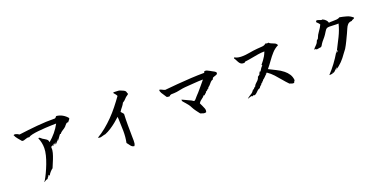

<svg xmlns="http://www.w3.org/2000/svg" viewBox="-11 -1578 5022 2509"><g transform="rotate(-20 2500.0 -323.0)"><path d="M892 -602Q889 -588 878.5 -577.5Q868 -567 860 -555Q845 -560 834.5 -550.5Q824 -541 814 -529Q811 -524 807.5 -520Q804 -516 801 -513Q783 -496 756.5 -481Q730 -466 718 -444L709 -449Q701 -439 689.5 -423Q678 -407 666.5 -391.5Q655 -376 647 -367Q642 -371 649 -378Q651 -381 654 -384.5Q657 -388 658 -394Q645 -385 634 -365.5Q623 -346 607 -340Q604 -345 606.5 -348.5Q609 -352 612 -355Q619 -361 613 -364Q613 -364 604.5 -357Q596 -350 585.5 -342Q575 -334 568 -330Q565 -333 569.5 -336.5Q574 -340 580 -344Q585 -348 590 -351.5Q595 -355 594 -359Q581 -352 568.5 -342.5Q556 -333 541 -330L542 -318Q545 -286 534.5 -247.5Q524 -209 508.5 -169.5Q493 -130 478 -96Q474 -86 470 -77Q466 -68 463 -60Q447 -50 426.5 -27Q406 -4 398 14Q392 16 390 13Q388 10 387 7Q385 2 383 3Q379 18 369 27Q359 36 354 50Q331 50 303 75Q303 75 304.5 66.5Q306 58 312 57Q334 20 358 -31Q382 -82 403.5 -138Q425 -194 438.5 -248.5Q452 -303 452 -346Q452 -422 422 -491Q430 -499 442 -492Q450 -488 455.5 -481.5Q461 -475 468 -470Q480 -462 493 -455Q506 -448 518 -439Q531 -430 536.5 -419Q542 -408 543 -393Q594 -436 635 -485.5Q676 -535 707 -593Q687 -593 646.5 -592Q606 -591 556 -588Q506 -585 456.5 -580Q407 -575 368.5 -566.5Q330 -558 315 -545Q300 -550 287 -546.5Q274 -543 261 -539Q249 -534 236.5 -531Q224 -528 210 -532Q189 -558 166.5 -584Q144 -610 132 -641Q142 -648 157 -645Q172 -642 186.5 -635Q201 -628 209 -622Q329 -638 461.5 -650.5Q594 -663 715 -661Q726 -666 730 -673Q734 -680 742 -685Q786 -681 825 -659Q864 -637 892 -602Z M1721 -642Q1722 -635 1718 -631.5Q1714 -628 1710 -625Q1708 -624 1707 -623Q1683 -609 1664.5 -587Q1646 -565 1620 -551Q1611 -531 1596 -511.5Q1581 -492 1568 -475.5Q1555 -459 1550 -448Q1558 -438 1567.5 -428.5Q1577 -419 1584 -408Q1580 -330 1580.5 -250.5Q1581 -171 1582 -92Q1582 -78 1582.5 -64Q1583 -50 1583 -36Q1583 -17 1580.5 0.5Q1578 18 1567 34Q1545 32 1531.5 19.5Q1518 7 1507.5 -9.5Q1497 -26 1484 -40Q1500 -119 1499 -203Q1498 -287 1494 -368Q1493 -376 1492.5 -384.5Q1492 -393 1492 -401Q1463 -374 1425 -343Q1387 -312 1345 -285Q1303 -258 1263 -242Q1244 -240 1220.5 -232.5Q1197 -225 1187 -225Q1179 -225 1171 -226.5Q1163 -228 1156 -232Q1220 -270 1277.5 -317Q1335 -364 1387 -417Q1442 -473 1490.5 -534Q1539 -595 1584 -658Q1577 -674 1567 -686Q1557 -698 1546 -711Q1544 -715 1548 -716Q1552 -718 1551 -721Q1567 -721 1584 -719.5Q1601 -718 1618 -718Q1626 -718 1645 -711Q1664 -704 1682 -695Q1700 -686 1704 -680Q1711 -673 1713 -662Q1715 -651 1721 -642Z M2906 -499Q2907 -484 2897 -478.5Q2887 -473 2874 -469Q2873 -469 2872 -469Q2858 -465 2844.5 -459Q2831 -453 2829 -435Q2808 -429 2794 -414.5Q2780 -400 2768 -384.5Q2756 -369 2738 -358Q2734 -356 2736 -352Q2738 -348 2735 -346Q2722 -341 2717 -335.5Q2712 -330 2707.5 -325Q2703 -320 2688 -315Q2689 -308 2684.5 -303.5Q2680 -299 2673 -294Q2669 -290 2664 -286Q2659 -282 2656 -277Q2653 -276 2651 -278Q2649 -281 2644 -280Q2628 -258 2603.5 -242.5Q2579 -227 2562 -200Q2565 -191 2569.5 -182Q2574 -173 2579 -163Q2591 -139 2600.5 -113Q2610 -87 2600 -62Q2583 -55 2564.5 -59.5Q2546 -64 2529 -71Q2524 -73 2521 -74Q2501 -100 2480.5 -127.5Q2460 -155 2444 -186Q2434 -208 2418 -229Q2402 -250 2385 -269Q2383 -271 2380.5 -273.5Q2378 -276 2376 -279Q2366 -289 2357.5 -300Q2349 -311 2353 -327Q2380 -313 2410.5 -300Q2441 -287 2473 -271Q2476 -269 2479 -267Q2482 -265 2485 -263Q2491 -259 2496.5 -255.5Q2502 -252 2505 -253Q2514 -255 2525.5 -267.5Q2537 -280 2548.5 -294.5Q2560 -309 2567 -315Q2572 -319 2586.5 -335.5Q2601 -352 2620 -374.5Q2639 -397 2657.5 -419Q2676 -441 2689.5 -457.5Q2703 -474 2706 -478Q2648 -478 2583.5 -472.5Q2519 -467 2453 -463Q2436 -462 2416 -458.5Q2396 -455 2376 -451Q2352 -446 2330 -442.5Q2308 -439 2291 -439Q2290 -439 2288 -439Q2270 -440 2252 -438Q2234 -436 2222 -420Q2206 -420 2201 -421Q2196 -422 2184 -425Q2180 -431 2175.5 -437.5Q2171 -444 2166 -452Q2149 -475 2134 -501Q2119 -527 2123 -546Q2133 -547 2144 -542.5Q2155 -538 2166 -532Q2174 -528 2181.5 -524.5Q2189 -521 2196 -519Q2276 -527 2371.5 -535Q2467 -543 2565.5 -548.5Q2664 -554 2751 -554Q2756 -558 2756 -570Q2774 -579 2796.5 -569.5Q2819 -560 2841 -547Q2845 -544 2847 -543Q2863 -534 2884 -523Q2905 -512 2906 -499Z M3829 -60Q3824 -53 3819 -46Q3814 -39 3812 -29Q3797 -26 3787 -29Q3777 -32 3768 -35Q3764 -37 3759.5 -38.5Q3755 -40 3750 -41Q3712 -80 3677 -122.5Q3642 -165 3605 -205.5Q3568 -246 3522 -277Q3519 -272 3511 -276Q3508 -277 3507 -277Q3505 -270 3511 -271Q3515 -271 3516 -269Q3494 -252 3479 -235Q3464 -218 3440 -202Q3441 -196 3438 -193.5Q3435 -191 3431 -189Q3427 -187 3423.5 -183.5Q3420 -180 3420 -172Q3420 -172 3417 -173Q3414 -174 3411 -174Q3404 -156 3389 -146Q3374 -136 3366 -118Q3347 -114 3332.5 -101Q3318 -88 3304 -73.5Q3290 -59 3269 -52Q3268 -57 3265 -57Q3260 -57 3257 -61Q3253 -54 3246.5 -52Q3240 -50 3232 -48Q3233 -51 3237.5 -53Q3242 -55 3242 -55Q3229 -58 3212 -53.5Q3195 -49 3183 -43.5Q3171 -38 3171 -38Q3186 -56 3206 -67.5Q3226 -79 3243.5 -91.5Q3261 -104 3268 -122Q3271 -120 3273.5 -121Q3276 -122 3274 -129Q3283 -128 3287.5 -132.5Q3292 -137 3296 -142Q3300 -147 3304.5 -151.5Q3309 -156 3316 -157Q3323 -178 3339 -192Q3355 -206 3371 -222.5Q3387 -239 3394 -266Q3403 -271 3410 -277Q3417 -283 3424 -288Q3424 -299 3429 -304Q3434 -309 3435 -319Q3437 -322 3442 -320Q3448 -318 3451 -322Q3462 -339 3472 -355.5Q3482 -372 3498 -384Q3494 -388 3493.5 -391Q3493 -394 3491 -396Q3513 -423 3528.5 -443.5Q3544 -464 3558 -488Q3572 -512 3586 -548Q3544 -548 3496.5 -540.5Q3449 -533 3400.5 -523.5Q3352 -514 3306 -509Q3304 -508 3301.5 -505.5Q3299 -503 3297 -499Q3272 -494 3256 -500Q3240 -506 3229 -519Q3216 -535 3206 -557Q3196 -579 3182 -598Q3183 -603 3186 -604.5Q3189 -606 3190 -610Q3211 -597 3236 -592Q3261 -587 3289 -587Q3339 -587 3395 -597.5Q3451 -608 3509 -613Q3544 -616 3578.5 -618Q3613 -620 3634 -641Q3643 -637 3653.5 -635.5Q3664 -634 3674 -638Q3687 -623 3709 -615.5Q3731 -608 3752 -597.5Q3773 -587 3782 -564Q3732 -540 3693.5 -497.5Q3655 -455 3621 -406.5Q3587 -358 3551 -315Q3598 -290 3650.5 -265Q3703 -240 3745 -206Q3779 -179 3802 -143.5Q3825 -108 3829 -60Z M4839 -562Q4834 -549 4819 -546Q4804 -543 4796 -532Q4758 -531 4738.5 -510Q4719 -489 4707 -459Q4695 -429 4681 -400Q4662 -360 4638.5 -310.5Q4615 -261 4589 -218Q4581 -205 4569.5 -192Q4558 -179 4549 -165Q4516 -116 4476 -74.5Q4436 -33 4383 1Q4383 1 4388.5 -5Q4394 -11 4399.5 -18Q4405 -25 4404 -29Q4392 -22 4375.5 -4.5Q4359 13 4342 24Q4338 24 4336 21Q4334 18 4334 18Q4329 18 4329 22.5Q4329 27 4324 29Q4321 29 4311 31Q4304 32 4295 33Q4286 34 4278 33Q4331 -23 4377 -85Q4423 -147 4463 -215Q4466 -216 4470 -222Q4476 -230 4481 -226Q4477 -222 4472.5 -216.5Q4468 -211 4466 -203Q4469 -203 4471.5 -206Q4474 -209 4475 -213Q4477 -216 4479 -218Q4481 -220 4484 -215Q4485 -219 4485 -221.5Q4485 -224 4485 -226Q4485 -231 4490 -232Q4491 -239 4486 -236Q4483 -234 4481 -235Q4521 -311 4561.5 -394Q4602 -477 4622 -559Q4608 -558 4590.5 -558.5Q4573 -559 4555 -560Q4524 -562 4495.5 -562Q4467 -562 4455 -553Q4442 -544 4428 -520Q4414 -496 4404 -482Q4387 -457 4365 -432.5Q4343 -408 4328 -385Q4321 -374 4316 -364.5Q4311 -355 4299 -347Q4294 -348 4287.5 -346.5Q4281 -345 4274 -344Q4260 -340 4246.5 -339Q4233 -338 4222 -350Q4221 -347 4216 -346.5Q4211 -346 4206 -346Q4217 -366 4233.5 -380.5Q4250 -395 4266 -417Q4271 -424 4273.5 -433.5Q4276 -443 4281 -450Q4285 -455 4292 -458.5Q4299 -462 4302 -470Q4318 -514 4346.5 -551.5Q4375 -589 4393 -629Q4386 -643 4375 -653.5Q4364 -664 4354 -674Q4356 -681 4356 -681Q4356 -681 4354 -688Q4362 -699 4375.5 -696Q4389 -693 4404 -687Q4410 -685 4416 -682.5Q4422 -680 4428 -679Q4431 -678 4435 -680Q4439 -682 4439 -682Q4464 -673 4483.5 -653.5Q4503 -634 4507 -612Q4517 -614 4531 -614.5Q4545 -615 4560 -615Q4587 -615 4614.5 -617Q4642 -619 4660 -632Q4706 -624 4755 -610Q4804 -596 4839 -562Z"/></g></svg>

Font: Yuji Syuku
Style: Regular
Weight: 400
Designer: Kataoka Yuji
Foundry: Kinuta Font Factory
Version: Version 3.002